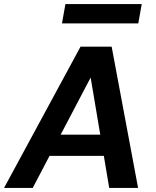

<svg xmlns="http://www.w3.org/2000/svg" viewBox="-42 -931 772 951"><path d="M-22 0 357 -700H511L642 0H499L407 -547L120 0ZM114 -159 168 -264H532L549 -159ZM265 -815 282 -911H660L643 -815Z"/></svg>

Font: DM Sans 12pt
Style: Bold Italic
Weight: 700
Italic angle: -10°
Version: Version 4.004;gftools[0.9.30]